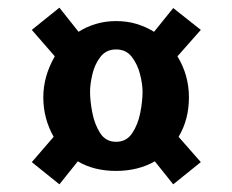

<svg xmlns="http://www.w3.org/2000/svg" viewBox="-20 -508 606 501"><path d="M135 -27 63 -85 120 -151Q93 -199 93 -254Q93 -309 123 -361L63 -430L135 -488L185 -425Q205 -438 230 -445.5Q255 -453 283 -453Q312 -453 336.5 -445.5Q361 -438 382 -425L432 -487L504 -430L443 -361Q473 -312 473 -254Q473 -196 446 -151L504 -85L432 -27L384 -87Q340 -62 283 -62Q225 -62 183 -87ZM283 -138Q310 -138 325 -160.5Q340 -183 346 -213.5Q352 -244 352 -269Q352 -288 345.5 -314Q339 -340 324 -359.5Q309 -379 283 -379Q257 -379 242 -359.5Q227 -340 221 -314Q215 -288 215 -269Q215 -244 221 -213.5Q227 -183 241.5 -160.5Q256 -138 283 -138Z"/></svg>

Font: Lora
Style: Bold
Weight: 700
Designer: Olga Karpushina, Alexei Vanyashin (Cyrillic)
Foundry: Cyreal
Version: Version 3.006; ttfautohint (v1.8.4.7-5d5b);gftools[0.9.30]